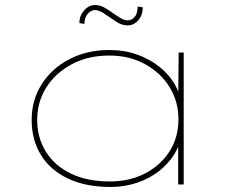

<svg xmlns="http://www.w3.org/2000/svg" viewBox="-20 -734 923 764"><path d="M420 10Q321 10 250.5 -23.5Q180 -57 143 -117Q106 -177 106 -257Q106 -336 146 -399Q186 -462 256 -498.5Q326 -535 414 -535Q475 -535 525.5 -517Q576 -499 614 -468.5Q652 -438 674 -401Q696 -364 699 -327H689L691 -525H711V0H689V-188L702 -203Q697 -157 672.5 -118.5Q648 -80 610 -51Q572 -22 523 -6Q474 10 420 10ZM417 -12Q496 -12 557.5 -44Q619 -76 654.5 -131.5Q690 -187 690 -259Q690 -330 655 -387Q620 -444 557.5 -478.5Q495 -513 415 -513Q331 -513 266 -478.5Q201 -444 164.5 -386.5Q128 -329 128 -257Q128 -186 162.5 -130.5Q197 -75 261.5 -43.5Q326 -12 417 -12ZM489 -633Q466 -633 447 -645Q428 -657 411 -669Q387 -686 376.5 -690Q366 -694 358 -694Q343 -694 329.5 -679.5Q316 -665 316 -639L296 -642Q296 -672 315 -693Q334 -714 358 -714Q379 -714 398 -702.5Q417 -691 435 -678Q442 -673 458 -663Q474 -653 488 -653Q503 -653 515 -665.5Q527 -678 528 -708L548 -705Q548 -683 539.5 -667Q531 -651 517.5 -642Q504 -633 489 -633Z"/></svg>

Font: Lexend Tera Thin
Style: Regular
Weight: 250
Version: Version 1.007